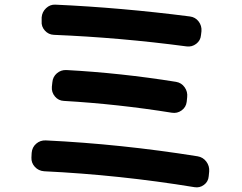

<svg xmlns="http://www.w3.org/2000/svg" viewBox="-20 -771 1040 826"><path d="M169.9 -34.2Q145.5 -36.1 129.9 -53.2Q114.3 -70.3 115.2 -92.8L116.2 -113.3Q118.2 -137.7 135.7 -152.8Q153.3 -168 176.8 -167Q500 -151.4 830.1 -98.6Q853.5 -94.7 867.7 -75.7Q881.8 -56.6 879.9 -33.2L877.9 -12.7Q876 10.7 857.4 24.4Q838.9 38.1 816.4 34.2Q494.1 -18.6 169.9 -34.2ZM737.3 -418.9Q760.7 -415 774.4 -395.5Q788.1 -376 785.2 -352.5L783.2 -333Q780.3 -309.6 761.2 -295.9Q742.2 -282.2 718.8 -286.1Q488.3 -323.2 254.9 -336.9Q231.4 -337.9 216.3 -356Q201.2 -374 203.1 -397.5L205.1 -416Q207 -440.4 224.6 -455.6Q242.2 -470.7 265.6 -469.7Q500 -457 737.3 -418.9ZM844.7 -620.1Q842.8 -596.7 824.2 -582.5Q805.7 -568.4 783.2 -571.3Q496.1 -609.4 211.9 -621.1Q188.5 -622.1 172.9 -639.6Q157.2 -657.2 159.2 -679.7V-696.3Q161.1 -719.7 178.2 -735.8Q195.3 -752 217.8 -751Q500 -738.3 796.9 -700.2Q820.3 -697.3 834.5 -678.7Q848.6 -660.2 846.7 -636.7Z"/></svg>

Font: Rounded Mgen+ 1mn bold
Style: Bold
Weight: 700
Designer: [Source Han Sans]
Ryoko NISHIZUKA  (kana & ideographs); Paul D. Hunt (Latin, Greek & Cyrillic); Wenlong ZHANG  (bopomofo
Version: Version 1.059.20150602